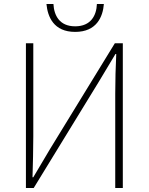

<svg xmlns="http://www.w3.org/2000/svg" viewBox="-20 -943 745 963"><path d="M110 0H149L475 -532L559 -672H563C560 -604 558 -542 558 -473V0H596V-726H556L230 -194L147 -54H143C145 -124 147 -191 147 -259V-726H110ZM357 -783C465 -783 496 -859 501 -923H466C464 -866 436 -811 357 -811C278 -811 251 -866 248 -923H213C219 -859 249 -783 357 -783Z"/></svg>

Font: Source Han Sans JP VF
Style: Regular
Weight: 250
Designer: Ryoko NISHIZUKA 西塚涼子 (kana, bopomofo & ideographs); Paul D. Hunt (Latin, Greek & Cyrillic); Sandoll Communications 산돌커뮤니
Foundry: Adobe
Version: Version 2.004;hotconv 1.0.118;makeotfexe 2.5.65603